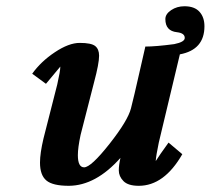

<svg xmlns="http://www.w3.org/2000/svg" viewBox="-20 -582 674 614"><path d="M508.8 -521Q508.8 -537.1 527.3 -549.6Q545.9 -562 569.8 -562Q602.1 -562 617.9 -544.4Q633.8 -526.9 633.8 -498Q633.8 -422.9 555.2 -408.2Q543.9 -362.3 521.5 -267.1Q499 -171.9 487.8 -126Q479 -84 478 -66.9Q489.3 -85 519 -126L563 -88.9Q504.9 12.2 423.8 12.2Q389.6 12.2 374.8 -2.9Q359.9 -18.1 359.9 -37.1Q359.9 -54.2 365.2 -77.1Q286.1 11.7 200.2 12.2Q148.4 12.2 128.2 -4.9Q107.9 -22 107.9 -62Q107.9 -91.8 119.1 -139.2L163.1 -312Q172.9 -355 172.9 -369.1Q156.7 -350.1 127 -314L83 -346.2Q110.8 -385.3 155.5 -415Q200.2 -444.8 234.9 -444.8Q272 -444.8 284.4 -434.8Q296.9 -424.8 296.9 -403.8Q296.9 -378.9 280.8 -318.8L237.8 -150.9Q229 -109.9 229 -85.9Q229 -46.9 249 -46.9Q271 -46.9 330.1 -121.8Q389.2 -196.8 398.9 -235.8Q408.7 -273.9 425.8 -349.9Q442.9 -425.8 444.8 -433.1Q478 -433.1 537.1 -440.9Q571.3 -447.8 570.8 -460.9Q570.8 -476.1 545.9 -479Q508.8 -482.9 508.8 -521Z"/></svg>

Font: Linux Libertine O
Style: Semibold Italic
Weight: 600
Italic angle: -11.5°
Designer: Philipp H. Poll
Foundry: Philipp H. Poll
Version: Version 5.1.2